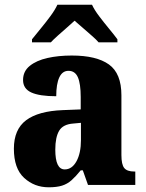

<svg xmlns="http://www.w3.org/2000/svg" viewBox="-20 -786 620 816"><path d="M187 10Q126 10 82.5 -30Q39 -70 39 -154Q39 -236 91 -275Q143 -314 247 -318L323 -321V-374Q323 -430 311 -457.5Q299 -485 271 -485Q245 -485 232 -457Q219 -429 219 -377Q148 -377 113 -393Q78 -409 78 -446Q78 -483 106.5 -506Q135 -529 181.5 -539.5Q228 -550 285 -550Q390 -550 443 -512Q496 -474 496 -381V-127Q496 -87 508 -72Q520 -57 551 -57H555V0H354L332 -62H323Q302 -36 284 -20Q266 -4 243.5 3Q221 10 187 10ZM255 -66Q286 -66 305 -100.5Q324 -135 324 -191V-264L292 -261Q248 -258 231.5 -230.5Q215 -203 215 -150Q215 -66 255 -66ZM116 -619Q131 -638 152.5 -664Q174 -690 194 -717Q214 -744 224 -766H371Q381 -744 401.5 -717Q422 -690 443.5 -664Q465 -638 479 -619V-606H399Q390 -617 371 -633.5Q352 -650 331.5 -668Q311 -686 297 -698Q283 -685 263.5 -668Q244 -651 225.5 -634.5Q207 -618 196 -606H116Z"/></svg>

Font: Noto Serif Armenian SemiCondensed ExtraBold
Style: Regular
Weight: 800
Width: 4
Designer: Monotype Design Team
Foundry: Monotype Imaging Inc.
Version: Version 2.008; ttfautohint (v1.8.4.7-5d5b)